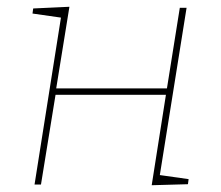

<svg xmlns="http://www.w3.org/2000/svg" viewBox="-20 -545 652 567"><path d="M531 -522 452 -28 537 -16 535 -1 428 2 470 -265H144L101 0H82L160 -493L76 -505L78 -520L185 -525L146 -284H473L511 -522Z"/></svg>

Font: Bitter Pro Thin
Style: Italic
Weight: 250
Italic angle: -9°
Designer: Sol Matas, and Bitter project Authors
Foundry: Sol Matas
Version: Version 1.010